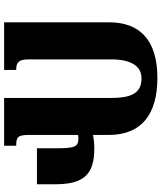

<svg xmlns="http://www.w3.org/2000/svg" viewBox="52 -816 764 907"><g transform="rotate(90 433.5 -362.0)"><path d="M310 0V-57C278 -57 260 -65 260 -115V-505C260 -604 295 -649 349 -649C413 -649 442 -611 442 -509V0H668V-57C629 -57 617 -63 617 -115V-349C622 -350 628 -351 631 -351C673 -351 680 -336 680 -244V-155H850V-241C850 -378 802 -426 681 -426C653 -426 636 -423 617 -420V-494C617 -652 516 -724 347 -724C164 -724 85 -636 85 -497V0Z"/></g></svg>

Font: Noto Serif Armenian Condensed Black
Style: Regular
Weight: 900
Width: 3
Designer: Monotype Design Team
Foundry: Monotype Imaging Inc.
Version: Version 2.008